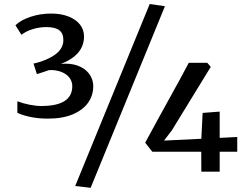

<svg xmlns="http://www.w3.org/2000/svg" viewBox="-20 -836 1212 935"><path d="M709 -816.4 783.2 -805.7 421.4 78.6 346.2 69.8ZM64.5 -342.8Q91.3 -332.5 123 -326.2Q154.8 -319.8 181.6 -319.8Q332 -319.8 332 -416.5Q332 -439 318.4 -457.3Q304.7 -475.6 278.8 -485.8Q252.9 -496.1 219.2 -494.6L181.2 -481.9Q166.5 -478 159.7 -475.1L143.1 -526.4Q158.7 -529.3 179 -536.1Q199.2 -543 216.3 -551.3Q288.6 -585.4 288.6 -640.6Q288.6 -672.9 269 -688.5Q249.5 -704.1 205.1 -704.1Q171.4 -704.1 138.4 -693.8Q105.5 -683.6 84.5 -666.5L55.2 -712.9Q80.1 -737.8 127.9 -753.9Q175.8 -770 229.5 -770Q276.4 -770 313 -755.9Q349.6 -741.7 369.6 -716.3Q389.2 -690.9 389.2 -658.7Q389.2 -568.4 276.9 -524.9Q287.6 -525.9 299.3 -525.9Q340.8 -525.9 371.8 -510.7Q402.8 -495.6 418.9 -469.7Q434.1 -444.3 434.1 -417Q434.1 -371.1 408.7 -335.4Q383.3 -299.8 334.5 -279.3Q285.2 -258.3 212.4 -258.3Q170.9 -258.3 132.6 -265.6Q94.2 -272.9 64.5 -286.6ZM752.9 -262.2Q884.3 -499.5 899.4 -530.3H989.3L1006.3 -510.3L816.9 -201.2L778.8 -151.4L960.4 -160.2L966.8 -286.1L1049.8 -292.5V-164.6L1135.3 -168.9V-97.2H1049.8V0H960.4L960 -97.2H721.7L687 -141.1Z"/></svg>

Font: Merriweather
Style: Regular
Weight: 400
Designer: Eben Sorkin
Foundry: Eben Sorkin
Version: Version 1.584; ttfautohint (v1.8.1)